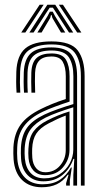

<svg xmlns="http://www.w3.org/2000/svg" viewBox="-20 -782 429 809"><path d="M320.8 0V-460.8Q320.8 -526.2 294.5 -560.5Q268.2 -594.8 196.8 -594.8Q135 -594.8 101.1 -570.1Q67.2 -545.5 64.8 -479.5Q62.8 -433.5 65.5 -391.5H49.8Q48.2 -416.2 48.1 -436.9Q48 -457.5 48.8 -480Q51.5 -548 86.4 -577.8Q121.2 -607.5 196.8 -607.5Q279.2 -607.5 307.9 -569.1Q336.5 -530.8 336.5 -460.8V0ZM289 0V-44.8L293 -112.5H289.2Q274.2 -69.5 242.2 -43.8Q210.2 -18 162.8 -18Q122.5 -18 97.4 -42.9Q72.2 -67.8 68.8 -112.5Q67.2 -135.5 68.2 -159.2Q70.8 -211.8 93.9 -243.6Q117 -275.5 167 -299.2Q189 -309.8 222.8 -321.8Q256.5 -333.8 289.2 -343.5V-460.8Q289.2 -510.5 270.5 -539.9Q251.8 -569.2 196.8 -569.2Q147 -569.2 122.6 -548Q98.2 -526.8 96 -476.5Q95.5 -461.5 95.5 -438.2Q95.5 -415 97 -391.5H81.2Q79.8 -413.2 79.6 -436.8Q79.5 -460.2 80.2 -476.8Q82.5 -532.5 109.8 -557.4Q137 -582.2 196.8 -582.2Q259 -582.2 281.9 -550.9Q304.8 -519.5 304.8 -460.8V0ZM156 7Q104.8 7 73.2 -23.4Q41.8 -53.8 37.2 -110.5Q35.5 -135.2 36.5 -161.2Q39.5 -218.5 66.8 -256.5Q94 -294.5 154.8 -323.8Q176.5 -334.5 200.4 -344.2Q224.2 -354 257.2 -364.8V-460.8Q257.2 -499 244.5 -521.5Q231.8 -544 196.8 -544Q162 -544 145.6 -527Q129.2 -510 127.8 -475.2Q127.2 -462 127.2 -439Q127.2 -416 128.2 -391.5H112.5Q111.5 -414 111.5 -437.2Q111.5 -460.5 112 -476Q113.8 -519.8 134.8 -538.2Q155.8 -556.8 196.8 -556.8Q242.2 -556.8 257.8 -530.5Q273.2 -504.2 273.2 -460.8V-354Q241.8 -343.8 212.1 -332.8Q182.5 -321.8 160.8 -311.5Q108 -286.8 81.2 -250.6Q54.5 -214.5 52.5 -160.2Q52 -148.2 52 -136.2Q52 -124.2 53 -111.8Q57 -62 84.9 -33.8Q112.8 -5.5 159.5 -5.5Q203.8 -5.5 232.2 -24.4Q260.8 -43.2 279 -76H282.5L274.2 -21.2V0H258.8L258.5 -10.2L269 -45.8H265.8Q245.5 -18 218.9 -5.5Q192.2 7 156 7ZM166.8 -30.5Q204.8 -30.5 232.1 -48.5Q259.5 -66.5 274.1 -94.2Q288.8 -122 288.8 -151.8V-330Q257.8 -320.5 226.1 -309Q194.5 -297.5 172.8 -286.8Q129.8 -265.2 108.4 -236Q87 -206.8 84 -157.5Q82.8 -135.2 84.8 -113.5Q88.5 -74.8 109.6 -52.6Q130.8 -30.5 166.8 -30.5ZM169.5 -44Q138.8 -44 120.9 -63.5Q103 -83 100.2 -115.5Q98.5 -136.5 99.8 -155.8Q102 -202.2 121.5 -228.6Q141 -255 178.5 -274.2Q202.5 -286.5 224.9 -295.6Q247.2 -304.8 272.8 -312.5V-150.8Q272.8 -109.5 245.2 -76.8Q217.8 -44 169.5 -44ZM171 -56.2Q208.8 -56.2 232.9 -84.1Q257 -112 257 -149.5V-295Q238.2 -288 221.1 -280.1Q204 -272.2 185 -262.2Q148.5 -243 132.8 -218.9Q117 -194.8 115.5 -155Q114.8 -136 116.2 -116.8Q118.2 -90 132.5 -73.1Q146.8 -56.2 171 -56.2ZM69.5 -645 147 -762H164L86.8 -645ZM103.8 -645 179.5 -762H212.8L288.5 -645H270.8L217.8 -727L202.8 -749.8H189.5L174.2 -726.8L121.5 -645ZM305.2 -645 228 -762H245.2L322.8 -645ZM137.5 -645 180.8 -715 190 -732.8H202.2L211.5 -715L255 -645H237L200.8 -706.2L197.5 -718.5H194.8L191.5 -706.2L155.2 -645Z"/></svg>

Font: Big Shoulders Inline Text
Style: Regular
Weight: 400
Designer: Patric King
Foundry: XO Type Co
Version: Version 1.000